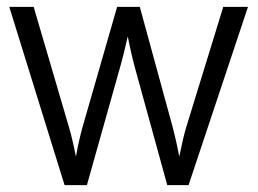

<svg xmlns="http://www.w3.org/2000/svg" viewBox="-20 -539 750 559"><path d="M233 0H168L7 -519H78L181 -168Q191 -134 201 -83Q210 -132 220 -168L321 -519H387L483 -168Q494 -126 502 -83Q513 -138 522 -168L630 -519H702L529 0H467L375 -334Q363 -377 352 -433Q339 -375 327 -334Z"/></svg>

Font: Almarai Light
Style: Regular
Weight: 300
Designer: Boutros International 2019
Foundry: Created by Boutros International 2019
Version: Version 1.10